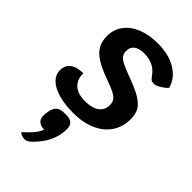

<svg xmlns="http://www.w3.org/2000/svg" viewBox="-312 -809 1266 1266"><g transform="rotate(45 321.0 -175.5)"><path d="M32 -128Q32 -174 63.5 -198Q95 -222 156 -223Q154 -165 190 -132.5Q226 -100 293 -100Q358 -100 393 -125.5Q428 -151 428 -199Q428 -224 417 -240Q406 -256 377.5 -271Q349 -286 292 -306Q217 -333 173.5 -361Q130 -389 111 -424Q92 -459 92 -508Q92 -568 126 -614Q160 -660 221.5 -685Q283 -710 364 -710Q466 -710 535 -668.5Q604 -627 624 -555Q603 -533 576 -517.5Q549 -502 533 -502Q517 -502 508 -508Q499 -514 485 -534Q463 -566 427.5 -583Q392 -600 349 -600Q301 -600 276 -581.5Q251 -563 251 -528Q251 -504 261.5 -488Q272 -472 298.5 -458Q325 -444 379 -424Q465 -393 509.5 -366.5Q554 -340 572.5 -309Q591 -278 591 -231Q591 -158 554.5 -103.5Q518 -49 450.5 -19.5Q383 10 293 10Q215 10 155.5 -7Q96 -24 64 -55Q32 -86 32 -128ZM340 114Q340 140 336 160Q329 199 311 235.5Q293 272 259 311Q237 337 221 348Q205 359 187 359Q159 359 141 341Q148 335 173 310.5Q198 286 213.5 264.5Q229 243 236 222H232Q201 222 183.5 205.5Q166 189 166 162Q166 143 172 113Q179 80 198 65.5Q217 51 251 51H275Q307 51 323.5 67Q340 83 340 114Z"/></g></svg>

Font: Krub
Style: Bold Italic
Weight: 700
Italic angle: -8°
Designer: Ekaluck Peanpanawate
Foundry: Cadson Demak Co.,Ltd.
Version: Version 1.000; ttfautohint (v1.6)